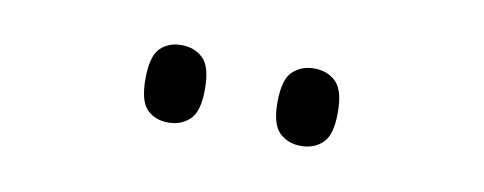

<svg xmlns="http://www.w3.org/2000/svg" viewBox="-27 -809 585 232"><g transform="rotate(10 265.0 -693.5)"><path d="M346 -646Q330 -646 319.5 -656Q309 -666 309 -693Q309 -721 319.5 -731Q330 -741 346 -741Q362 -741 372.5 -731Q383 -721 383 -693Q383 -666 372.5 -656Q362 -646 346 -646ZM183 -646Q167 -646 157 -656Q147 -666 147 -693Q147 -721 157 -731Q167 -741 183 -741Q199 -741 209.5 -731Q220 -721 220 -693Q220 -666 209.5 -656Q199 -646 183 -646Z"/></g></svg>

Font: Noto Serif Tamil SemiCondensed Light
Style: Regular
Weight: 300
Width: 4
Designer: Indian Type Foundry, Tom Grace, and the Monotype Design Team
Foundry: Monotype Imaging Inc.
Version: Version 2.004; ttfautohint (v1.8.4.7-5d5b)